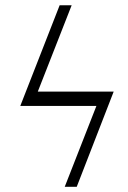

<svg xmlns="http://www.w3.org/2000/svg" viewBox="-20 -714 491 734"><path d="M124.5 -363.8H414.6L273.4 0H227.5L348.6 -309.1H57.6L208 -693.8H253.9Z"/></svg>

Font: Tinos
Style: Italic
Weight: 400
Italic angle: -16.333°
Designer: Steve Matteson
Foundry: Monotype Imaging Inc.
Version: Version 1.32